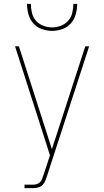

<svg xmlns="http://www.w3.org/2000/svg" viewBox="-20 -975 540 995"><path d="M107 0V-18H151Q161 -18 171 -21Q181 -24 188 -31.5Q195 -39 198.5 -48.5Q202 -58 205 -68L206 -69V-70L239 -170L58 -735H78L249 -202L422 -735H442L224 -64Q220 -52 215 -39Q210 -26 200.5 -16.5Q191 -7 178 -3.5Q165 0 151 0ZM250 -815Q223 -815 196.5 -824.5Q170 -834 152.5 -854Q135 -874 127.5 -901Q120 -928 120 -955H140Q140 -932 145.5 -908.5Q151 -885 166.5 -867.5Q182 -850 204.5 -841.5Q227 -833 250 -833Q273 -833 295.5 -841.5Q318 -850 333.5 -867.5Q349 -885 354.5 -908.5Q360 -932 360 -955H380Q380 -928 372.5 -901Q365 -874 347.5 -854Q330 -834 303.5 -824.5Q277 -815 250 -815Z"/></svg>

Font: Iosevka SS18 Thin
Style: Regular
Weight: 100
Monospace: yes
Designer: Belleve Invis
Foundry: Belleve Invis
Version: Version 25.1.1; ttfautohint (v1.8.4)